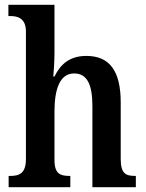

<svg xmlns="http://www.w3.org/2000/svg" viewBox="-20 -780 609 800"><path d="M16 0H273V-47H270C232 -47 207 -55 207 -113V-315C207 -406 228 -474 289 -474C345 -474 365 -424 365 -338V0H546V-47H544C504 -47 483 -56 483 -118V-353C483 -488 434 -547 340 -547C271 -547 232 -513 207 -461H202C203 -471 207 -520 207 -560V-760H15V-713H24C52 -713 88 -705 88 -649V-117C88 -56 59 -47 22 -47H16Z"/></svg>

Font: Noto Serif Armenian Condensed SemiBold
Style: Regular
Weight: 600
Width: 3
Designer: Monotype Design Team
Foundry: Monotype Imaging Inc.
Version: Version 2.008